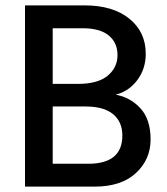

<svg xmlns="http://www.w3.org/2000/svg" viewBox="-20 -694 621 714"><path d="M298 -298H176V-85H308Q435 -85 435 -190Q435 -241 400.5 -269.5Q366 -298 298 -298ZM286 -589H176V-382H269Q344 -382 380.5 -412.5Q417 -443 417 -489Q417 -535 384.5 -562Q352 -589 286 -589ZM332 0H73V-674H294Q400 -674 461 -624.5Q522 -575 522 -494Q522 -438 490.5 -396Q459 -354 410 -342Q465 -332 502.5 -291Q540 -250 540 -175.5Q540 -101 485.5 -50.5Q431 0 332 0Z"/></svg>

Font: Hind Mysuru Medium
Style: Regular
Weight: 500
Designer: Manushi Parikh, Hitesh Malaviya
Foundry: Indian Type Foundry
Version: Version 0.703;PS 1.0;hotconv 1.0.86;makeotf.lib2.5.63406